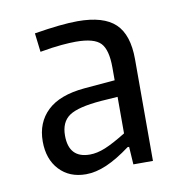

<svg xmlns="http://www.w3.org/2000/svg" viewBox="-55 -798 479 502"><g transform="rotate(-10 184.5 -547.0)"><path d="M135 -348Q91 -348 64.5 -376.5Q38 -405 38 -452Q38 -502 70.5 -533Q103 -564 169 -570L251 -577V-611Q251 -658 234 -676Q217 -694 168 -694Q153 -694 130 -692Q107 -690 73 -684L67 -734Q140 -746 182 -746Q251 -746 282 -716.5Q313 -687 313 -622V-352H261L258 -399H254Q219 -373 190 -360.5Q161 -348 135 -348ZM154 -397Q173 -397 195 -406Q217 -415 251 -436V-533L207 -530Q145 -525 121.5 -509Q98 -493 98 -457Q98 -397 154 -397Z"/></g></svg>

Font: Encode Sans Compressed
Style: Regular
Weight: 400
Designer: Pablo Impallari, Andres Torresi
Foundry: Pablo Impallari, Andres Torresi
Version: Version 1.000; ttfautohint (v1.00) -l 8 -r 50 -G 200 -x 14 -